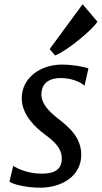

<svg xmlns="http://www.w3.org/2000/svg" viewBox="-20 -871 477 901"><path d="M24.4 -19C41.5 -4.4 108.9 9.8 168 9.8C270 9.8 361.3 -44.4 361.3 -145C361.3 -227.1 302.2 -275.4 252 -314.9C209.5 -348.1 168.5 -387.7 174.8 -439C181.2 -491.2 224.6 -504.9 265.6 -504.9C327.1 -504.9 371.1 -476.6 376.5 -468.3L395 -549.8C378.9 -557.1 322.3 -567.9 270 -567.9C170.9 -567.9 82 -506.8 82 -409.7C82 -330.6 149.9 -270.5 184.1 -245.1C226.6 -213.4 270 -180.7 270 -126.5C270 -62 214.4 -56.2 172.9 -56.2C113.8 -56.2 63 -78.6 42 -92.8ZM238.8 -610.8C296.9 -633.3 419.4 -736.3 437 -769.5L367.7 -851.1L212.9 -640.6Z"/></svg>

Font: Merriweather
Style: Italic
Weight: 400
Italic angle: -7.5°
Designer: Eben Sorkin
Foundry: Eben Sorkin
Version: Version 1.001